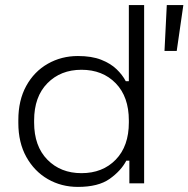

<svg xmlns="http://www.w3.org/2000/svg" viewBox="-20 -720 740 754"><path d="M52 -237V-249Q52 -326 83 -382.5Q114 -439 167.5 -469.5Q221 -500 286 -500Q340 -500 377 -485.5Q414 -471 437.5 -448.5Q461 -426 474 -401H486V-700H546V0H488V-89H476Q455 -49 410.5 -17.5Q366 14 286 14Q221 14 168 -16.5Q115 -47 83.5 -103.5Q52 -160 52 -237ZM486 -239V-247Q486 -340 434.5 -393Q383 -446 300 -446Q218 -446 166 -393Q114 -340 114 -247V-239Q114 -146 166 -93Q218 -40 300 -40Q383 -40 434.5 -93Q486 -146 486 -239ZM626 -520 635 -700H700L674 -520Z"/></svg>

Font: Space Grotesk Frontify Light
Style: Regular
Weight: 300
Designer: Florian Karsten
Version: Version 2.000